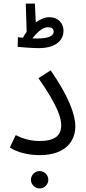

<svg xmlns="http://www.w3.org/2000/svg" viewBox="-20 -862 483 1073"><path d="M196 -593C309 -593 335 -651 335 -690C335 -732 304 -766 256 -766C230 -766 204 -754 180 -737L175 -842H124L129 -684C121 -674 114 -662 108 -651C97 -652 88 -653 80 -654L79 -600C99 -598 162 -593 196 -593ZM249 -710C267 -710 280 -702 280 -685C280 -662 253 -647 189 -647C180 -647 171 -647 161 -647C177 -669 213 -710 249 -710ZM35 -38C74 -11 138 5 201 5C347 5 401 -74 401 -156C401 -222 363 -325 263 -469L195 -425C310 -261 322 -197 322 -161C322 -104 286 -74 200 -74C147 -74 100 -90 68 -107ZM202 191C228 191 250 169 250 143C250 116 228 94 202 94C175 94 153 116 153 143C153 169 175 191 202 191Z"/></svg>

Font: Noto Sans Arabic SemCond
Style: Regular
Weight: 400
Width: 4
Designer: Monotype Design Team, Nadine Chahine, Nizar Qandah and Khaled Hosny
Foundry: Monotype Imaging Inc.
Version: Version 2.012